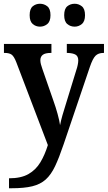

<svg xmlns="http://www.w3.org/2000/svg" viewBox="-20 -770 574 1023"><path d="M28 180Q92 180 131.5 157.5Q171 135 195 95Q219 55 235 3L67 -438Q55 -469 42.5 -478.5Q30 -488 5 -488H1V-536H254V-488H251Q221 -488 208 -478Q195 -468 195 -449Q195 -439 198 -427.5Q201 -416 206 -402L264 -235Q277 -199 287 -162.5Q297 -126 300 -103Q305 -129 312.5 -155Q320 -181 328 -206L387 -398Q391 -409 394 -423.5Q397 -438 397 -448Q397 -470 383 -478.5Q369 -487 340 -488H336V-536H534V-488H531Q504 -488 489 -473Q474 -458 459 -414L319 -1Q295 70 273.5 115.5Q252 161 223.5 186.5Q195 212 152 222.5Q109 233 42 233H28ZM378 -628Q355 -628 338.5 -642Q322 -656 322 -689Q322 -723 338.5 -736.5Q355 -750 378 -750Q399 -750 416 -736.5Q433 -723 433 -689Q433 -656 416 -642Q399 -628 378 -628ZM193 -628Q171 -628 154.5 -642Q138 -656 138 -689Q138 -723 154.5 -736.5Q171 -750 193 -750Q215 -750 232 -736.5Q249 -723 249 -689Q249 -656 232 -642Q215 -628 193 -628Z"/></svg>

Font: Noto Serif Ethiopic SemiCondensed SemiBold
Style: Regular
Weight: 600
Width: 4
Designer: Monotype Design Team
Foundry: Monotype Imaging Inc.
Version: Version 2.102; ttfautohint (v1.8.4.7-5d5b)